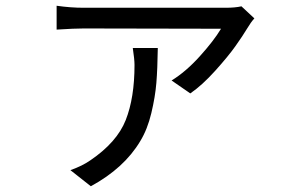

<svg xmlns="http://www.w3.org/2000/svg" viewBox="-20 -569 1040 668"><path d="M749 -469 271 -470Q239 -470 177 -466V-549Q226 -542 271 -542H765Q798 -542 820 -547L865 -505Q853 -492 839 -468.5Q825 -445 799.5 -409Q774 -373 728.5 -322.5Q683 -272 642 -244L577 -289Q626 -319 674.5 -372.5Q723 -426 749 -469ZM529 -402Q528 -329 524 -280.5Q520 -232 506.5 -175.5Q493 -119 468 -78Q412 16 296 79L225 23Q267 8 294 -11Q387 -74 417.5 -151.5Q448 -229 448 -343Q448 -362 442 -402Z"/></svg>

Font: Swei Fan Sans CJK TC
Style: Regular
Weight: 400
Version: Version 2.130